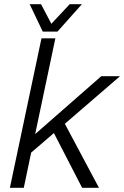

<svg xmlns="http://www.w3.org/2000/svg" viewBox="-20 -892 590 912"><path d="M183 -742H253L369 -872H311L224 -779L175 -872H121ZM27 0H93L128 -167L236 -260L370 0H450L288 -304L550 -530H461L147 -255L243 -710H177Z"/></svg>

Font: Geist Light
Style: Italic
Weight: 300
Italic angle: -12°
Designer: Basement.studio, Andrés Briganti, Mateo Zaragoza
Foundry: Basement.studio, Vercel, Andrés Briganti, Guido Ferreyra, Mateo Zaragoza
Version: Version 1.500